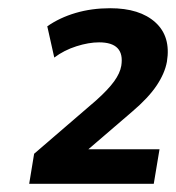

<svg xmlns="http://www.w3.org/2000/svg" viewBox="-20 -729 428 467"><path d="M51 -282 63 -355 214 -485Q243 -511 257.5 -531Q272 -551 275 -569Q284 -626 221 -626Q196 -626 166 -616.5Q136 -607 112 -589L95 -665Q125 -686 164 -697.5Q203 -709 248 -709Q320 -709 358 -674.5Q396 -640 386 -579Q381 -551 361 -521Q341 -491 301 -457L195 -366H368L354 -282Z"/></svg>

Font: Mulish
Style: Bold Italic
Weight: 700
Italic angle: -9°
Designer: Vernon Adams
Foundry: Vernon Adams
Version: Version 3.603; ttfautohint (v1.8.3)